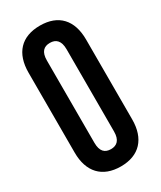

<svg xmlns="http://www.w3.org/2000/svg" viewBox="-184 -775 709 847"><g transform="rotate(-30 171.0 -351.5)"><path d="M171 -710C76 -710 24 -654 24 -555V-148C24 -50 76 7 171 7C265 7 317 -50 317 -148V-555C317 -654 265 -710 171 -710ZM221 -142C221 -98 201 -81 171 -81C140 -81 121 -98 121 -142V-561C121 -605 140 -622 171 -622C201 -622 221 -605 221 -561Z"/></g></svg>

Font: Modon Arabic
Style: Bold
Weight: 700
Designer: Ahmedzaza
Foundry: Ahmedzaza
Version: Version 2.010